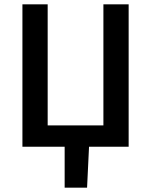

<svg xmlns="http://www.w3.org/2000/svg" viewBox="-20 -674 694 882"><path d="M83 0V-654H199V-98H455V-654H571V0H389L380 188H277V0Z"/></svg>

Font: Giro Sans Semibold
Style: Regular
Weight: 600
Designer: Paul D. Hunt
Foundry: Adobe Systems Incorporated
Version: Version 1.000;PS 1.0;hotconv 1.0.88;makeotf.lib2.5.647800